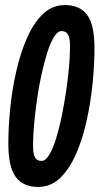

<svg xmlns="http://www.w3.org/2000/svg" viewBox="-20 -730 394 760"><path d="M131 10Q71 10 42 -30Q13 -70 13 -162Q13 -227 20.5 -301.5Q28 -376 44.5 -448.5Q61 -521 87 -580Q113 -639 150 -674.5Q187 -710 237 -710Q296 -710 325 -671Q354 -632 354 -539Q354 -475 346.5 -400Q339 -325 323 -252.5Q307 -180 281 -120.5Q255 -61 218 -25.5Q181 10 131 10ZM144 -93Q160 -93 174.5 -116.5Q189 -140 201.5 -180Q214 -220 224 -268.5Q234 -317 241.5 -367.5Q249 -418 253 -462.5Q257 -507 257 -539Q258 -577 250 -592Q242 -607 224 -607Q208 -607 193.5 -583.5Q179 -560 166.5 -520Q154 -480 143.5 -431.5Q133 -383 126 -333Q119 -283 115 -238Q111 -193 111 -162Q110 -123 118 -108Q126 -93 144 -93Z"/></svg>

Font: Georama Extra Condensed SemiBold
Style: Italic
Weight: 600
Width: 2
Italic angle: -9°
Designer: Jean-Baptiste Levee
Foundry: Production Type
Version: Version 1.000